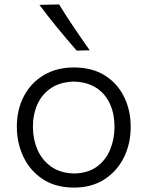

<svg xmlns="http://www.w3.org/2000/svg" viewBox="-20 -832 662 863"><path d="M313.5 11.2Q229.5 11.2 172.1 -26.9Q114.7 -64.9 85.2 -127.2Q55.7 -189.5 55.7 -261.7Q55.7 -339.4 87.4 -399.7Q119.1 -460 176.8 -494.4Q234.4 -528.8 312.5 -528.8Q393.1 -528.8 450 -493.7Q506.8 -458.5 537.1 -397.9Q567.4 -337.4 567.4 -261.7Q567.4 -185.1 536.4 -123.3Q505.4 -61.5 448.2 -25.1Q391.1 11.2 313.5 11.2ZM313.5 -52.2Q376 -53.7 416 -83.3Q456.1 -112.8 475.3 -160.2Q494.6 -207.5 494.6 -261.7Q494.6 -352.1 447.3 -407.2Q399.9 -462.4 313.5 -465.3Q252 -463.9 210.7 -436.8Q169.4 -409.7 148.7 -364.3Q127.9 -318.8 127.9 -261.7Q127.9 -207.5 147.9 -160.4Q168 -113.3 209.2 -83.5Q250.5 -53.7 313.5 -52.2ZM324.7 -604.5Q280.3 -655.3 238.3 -706.5Q196.3 -757.8 157.2 -810.1L245.6 -812Q277.3 -760.3 312 -709Q346.7 -657.7 383.3 -606Z"/></svg>

Font: Pinar-DS3-FD Regular
Style: Regular
Weight: 400
Designer: Amin Abedi
Version: Version 3.000